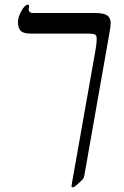

<svg xmlns="http://www.w3.org/2000/svg" viewBox="-20 -609 531 824"><path d="M111.8 -464.8Q79.6 -464.8 68.4 -477.3Q57.1 -489.7 57.1 -514.2Q57.1 -535.6 72 -562.3Q86.9 -588.9 100.1 -588.9Q105 -588.9 105 -580.1Q103 -574.2 103 -567.9Q103 -563.5 106.9 -558.3Q110.8 -553.2 122.1 -553.2H387.2Q424.3 -553.2 439.7 -543Q455.1 -532.7 455.1 -508.8Q455.1 -495.1 449.2 -464.8L341.8 145Q340.3 152.3 337.6 157.2Q335 162.1 308.6 185.5Q298.3 194.8 292 194.8Q289.1 194.8 288.1 193.8Q287.1 192.9 287.1 189L289.1 174.8L389.2 -390.1Q395 -420.9 395 -444.8Q395 -457.5 386.7 -461.2Q378.4 -464.8 359.9 -464.8Z"/></svg>

Font: Liberation Serif
Style: Italic
Weight: 400
Italic angle: -16.333°
Designer: Steve Matteson
Foundry: Ascender Corporation
Version: Version 2.1.5